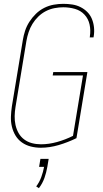

<svg xmlns="http://www.w3.org/2000/svg" viewBox="-20 -763 540 1002"><path d="M193 8Q166 8 140.5 1.5Q115 -5 94.5 -19.5Q74 -34 61 -55.5Q48 -77 42 -102.5Q36 -128 37 -154.5Q38 -181 42 -208L99 -553Q103 -578 111 -602.5Q119 -627 133.5 -649.5Q148 -672 167.5 -691Q187 -710 211 -722Q235 -734 260.5 -738.5Q286 -743 310 -743Q334 -743 357 -739.5Q380 -736 400 -726Q420 -716 435.5 -700.5Q451 -685 459.5 -664.5Q468 -644 470.5 -620.5Q473 -597 469 -573Q469 -572 468.5 -571Q468 -570 468 -568H448Q449 -569 449 -570.5Q449 -572 449 -573Q454 -605 447.5 -635Q441 -665 421 -686.5Q401 -708 371.5 -716.5Q342 -725 310 -725Q288 -725 264.5 -720.5Q241 -716 219.5 -705Q198 -694 180 -676.5Q162 -659 149.5 -638.5Q137 -618 129.5 -595.5Q122 -573 118 -550L61 -205Q57 -181 56.5 -157Q56 -133 61 -110.5Q66 -88 77 -68.5Q88 -49 106 -35.5Q124 -22 146.5 -16Q169 -10 194 -10Q235 -10 278 -22Q321 -34 361 -54L413 -369H255L258 -387H436L379 -42Q334 -20 286.5 -6Q239 8 193 8ZM183 219 169 210Q186 187 195.5 161Q205 135 210 108H184L191 66H234L227 108Q222 137 212 165.5Q202 194 183 219Z"/></svg>

Font: Iosevka SS04 Thin
Style: Italic
Weight: 100
Italic angle: -9°
Monospace: yes
Designer: Belleve Invis
Foundry: Belleve Invis
Version: Version 19.0.0; ttfautohint (v1.8.4)